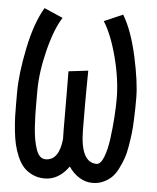

<svg xmlns="http://www.w3.org/2000/svg" viewBox="-50 -710 618 758"><g transform="rotate(5 259.0 -331.0)"><path d="M211.9 -424.8 289.6 -434.1Q289.1 -410.2 288.8 -363.3Q288.6 -316.4 288.6 -301.3Q289.1 -297.4 289.1 -197.8Q290.5 -70.3 354 -70.3Q370.1 -70.3 382.1 -100.1Q394 -129.9 399.9 -174.8Q405.8 -219.7 408.4 -259.8Q411.1 -299.8 411.1 -332.5Q411.1 -409.2 388.2 -497.1Q365.2 -585 333.5 -634.3L407.7 -666.5Q443.8 -606.4 465.8 -505.6Q487.8 -404.8 487.8 -342.8Q487.8 -316.9 487.5 -301.8Q487.3 -286.6 486.1 -255.4Q484.9 -224.1 482.4 -203.4Q480 -182.6 475.1 -152.8Q470.2 -123 463.1 -103Q456.1 -83 445.1 -60.8Q434.1 -38.6 420.2 -25.1Q406.2 -11.7 387 -2.9Q367.7 5.9 344.2 5.9Q316.9 5.9 292.2 -9.3Q267.6 -24.4 250 -50.8Q210.4 4.9 154.8 4.9Q127.9 4.9 106.4 -5.4Q85 -15.6 70.8 -31.2Q56.6 -46.9 46.1 -71.5Q35.6 -96.2 30.3 -119.4Q24.9 -142.6 21.7 -173.8Q18.6 -205.1 17.8 -228Q17.1 -251 17.1 -280.8V-325.2Q17.1 -397.9 38.3 -501Q59.6 -604 96.2 -665L170.4 -632.8Q140.1 -585.9 118.2 -498.8Q96.2 -411.6 96.2 -336.9V-287.1Q96.2 -260.7 96.7 -239.5Q97.2 -218.3 99.1 -191.4Q101.1 -164.6 104.7 -144.8Q108.4 -125 114.3 -107.2Q120.1 -89.4 129.6 -80.1Q139.2 -70.8 151.4 -70.8Q205.1 -70.8 213.9 -156.7Q212.9 -172.4 212.9 -270.5Q212.9 -287.6 212.6 -342.3Q212.4 -397 211.9 -424.8Z"/></g></svg>

Font: Fantasque Sans Mono
Style: Regular
Weight: 400
Monospace: yes
Designer: Jany Belluz
Version: Version 1.8.0 ; ttfautohint (v1.8.2)